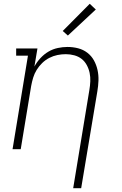

<svg xmlns="http://www.w3.org/2000/svg" viewBox="-20 -785 640 1010"><path d="M365 205 450 -311Q454 -334 455 -357Q456 -380 451.5 -401.5Q447 -423 436.5 -442.5Q426 -462 409.5 -475Q393 -488 371 -494Q349 -500 326 -500Q304 -500 282 -495.5Q260 -491 239.5 -480.5Q219 -470 202 -453.5Q185 -437 173 -417.5Q161 -398 154.5 -376.5Q148 -355 144 -333L89 0H46L127 -492H65V-530H177L161 -435Q174 -459 193 -479.5Q212 -500 235 -513.5Q258 -527 284 -532.5Q310 -538 335 -538Q364 -538 391 -531Q418 -524 439.5 -507.5Q461 -491 474 -467.5Q487 -444 493 -417Q499 -390 498 -361.5Q497 -333 492 -304L407 205ZM337 -598 310 -622 452 -765 484 -735Z"/></svg>

Font: Iosevka Curly Slab XLtEx
Style: Italic
Weight: 200
Width: 7
Italic angle: -9°
Monospace: yes
Designer: Belleve Invis
Foundry: Belleve Invis
Version: Version 11.1.0; ttfautohint (v1.8.3)